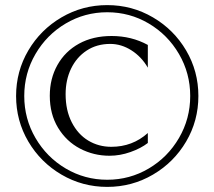

<svg xmlns="http://www.w3.org/2000/svg" viewBox="-20 -720 840 752"><path d="M409 -110Q347 -110 293.5 -138Q240 -166 207.5 -219.5Q175 -273 175 -345Q175 -412 205 -465.5Q235 -519 289.5 -549Q344 -579 417 -579Q495 -579 559 -544V-455Q534 -498 494.5 -523Q455 -548 412 -548Q359 -548 319.5 -522Q280 -496 258.5 -451.5Q237 -407 237 -351Q237 -288 261 -241Q285 -194 325.5 -169.5Q366 -145 416 -145Q499 -145 559 -199V-160Q532 -139 491 -124.5Q450 -110 409 -110ZM757 -344Q757 -247 709 -165.5Q661 -84 579 -36Q497 12 400 12Q303 12 221 -36Q139 -84 91 -165.5Q43 -247 43 -344Q43 -441 91 -522.5Q139 -604 221 -652Q303 -700 400 -700Q497 -700 579 -652Q661 -604 709 -522.5Q757 -441 757 -344ZM725 -344Q725 -433 681 -508.5Q637 -584 562.5 -628Q488 -672 400 -672Q312 -672 237.5 -628Q163 -584 119 -508.5Q75 -433 75 -344Q75 -255 119 -179.5Q163 -104 237.5 -60Q312 -16 400 -16Q488 -16 562.5 -60Q637 -104 681 -179.5Q725 -255 725 -344Z"/></svg>

Font: BellefairVN
Style: Regular
Weight: 400
Designer: Nick Shinn, Liron Lavi Turkenic
Foundry: Shinntype
Version: Version 1.003